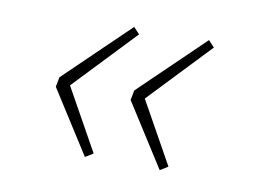

<svg xmlns="http://www.w3.org/2000/svg" viewBox="-50 -502 699 503"><g transform="rotate(10 300.0 -250.0)"><path d="M202 -71 95 -239 100 -265 270 -429 286 -412 131 -249 223 -84ZM401 -71 294 -239 299 -265 469 -429 485 -412 330 -249 422 -84Z"/></g></svg>

Font: Source Code Pro ExtraLight
Style: Italic
Weight: 200
Italic angle: -11°
Monospace: yes
Designer: Paul D. Hunt, Teo Tuominen
Foundry: Adobe Systems Incorporated
Version: Version 1.050;PS 1.000;hotconv 16.6.51;makeotf.lib2.5.65220